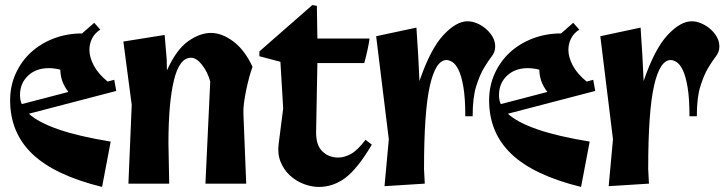

<svg xmlns="http://www.w3.org/2000/svg" viewBox="-20 -725 2860 758"><path d="M417 -166 383 13Q196 -33 108 -117Q20 -201 20 -329Q20 -386 42 -434.5Q64 -483 102 -518Q140 -553 192 -573Q244 -593 304 -593L352 -635L376 -608Q355 -595 344 -574Q333 -553 333 -528Q333 -499 350.5 -466Q368 -433 405 -403L431 -410L439 -366L94 -276Q131 -242 210 -214.5Q289 -187 417 -166ZM59 -350Q59 -341 60.5 -332Q62 -323 66 -314L250 -362Q234 -383 226.5 -403.5Q219 -424 218 -450Q206 -453 194.5 -454.5Q183 -456 173 -456Q122 -456 90.5 -426Q59 -396 59 -350Z M487 0 500 -311 467 -561 630 -587 638 -492 639 -447Q676 -529 722.5 -562Q769 -595 813 -595Q856 -595 901 -561.5Q946 -528 977 -461Q971 -446 964.5 -422Q958 -398 952.5 -372Q947 -346 943.5 -320.5Q940 -295 941 -276L952 0H791L810 -403Q800 -440 778 -468.5Q756 -497 734 -497Q688 -497 666.5 -407.5Q645 -318 645 -159L648 0Z M1448 -154Q1391 -58 1343 -22.5Q1295 13 1239 13Q1210 13 1179.5 1.5Q1149 -10 1125 -32Q1101 -54 1088 -85.5Q1075 -117 1080 -156L1098 -297L1087 -481L1004 -503V-522L1213 -705L1231 -702L1233 -573H1439Q1437 -556 1431 -528.5Q1425 -501 1418 -476H1233L1228 -206Q1227 -152 1252.5 -127.5Q1278 -103 1315 -103Q1340 -103 1366 -117.5Q1392 -132 1423 -173Z M1498 10 1515 -175 1465 -582 1624 -616 1631 -507 1636 -405Q1679 -531 1730 -586Q1781 -641 1826 -641Q1844 -641 1863 -633Q1882 -625 1898 -611.5Q1914 -598 1924.5 -580Q1935 -562 1935 -541Q1935 -520 1921 -502Q1907 -484 1890.5 -456.5Q1874 -429 1860 -384.5Q1846 -340 1846 -266H1817Q1817 -337 1809.5 -381Q1802 -425 1790.5 -448.5Q1779 -472 1766 -480Q1753 -488 1743 -488Q1700 -488 1677 -386Q1654 -284 1654 -58L1657 0Z M2308 -166 2274 13Q2087 -33 1999 -117Q1911 -201 1911 -329Q1911 -386 1933 -434.5Q1955 -483 1993 -518Q2031 -553 2083 -573Q2135 -593 2195 -593L2243 -635L2267 -608Q2246 -595 2235 -574Q2224 -553 2224 -528Q2224 -499 2241.5 -466Q2259 -433 2296 -403L2322 -410L2330 -366L1985 -276Q2022 -242 2101 -214.5Q2180 -187 2308 -166ZM1950 -350Q1950 -341 1951.5 -332Q1953 -323 1957 -314L2141 -362Q2125 -383 2117.5 -403.5Q2110 -424 2109 -450Q2097 -453 2085.5 -454.5Q2074 -456 2064 -456Q2013 -456 1981.5 -426Q1950 -396 1950 -350Z M2383 10 2400 -175 2350 -582 2509 -616 2516 -507 2521 -405Q2564 -531 2615 -586Q2666 -641 2711 -641Q2729 -641 2748 -633Q2767 -625 2783 -611.5Q2799 -598 2809.5 -580Q2820 -562 2820 -541Q2820 -520 2806 -502Q2792 -484 2775.5 -456.5Q2759 -429 2745 -384.5Q2731 -340 2731 -266H2702Q2702 -337 2694.5 -381Q2687 -425 2675.5 -448.5Q2664 -472 2651 -480Q2638 -488 2628 -488Q2585 -488 2562 -386Q2539 -284 2539 -58L2542 0Z"/></svg>

Font: Trickster
Style: Regular
Weight: 400
Designer: Jean-Baptiste Morizot
Foundry: Jean-Baptiste Morizot
Version: Version 2.000;PS 2.0;hotconv 1.0.88;makeotf.lib2.5.647800